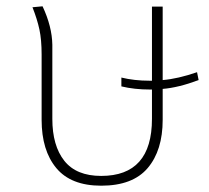

<svg xmlns="http://www.w3.org/2000/svg" viewBox="-20 -581 662 609"><path d="M496 -299V-201Q496 -104 448.5 -48Q401 8 301 8Q205 8 158.5 -48Q112 -104 112 -201V-408Q112 -455 105 -487.5Q98 -520 83 -558L115 -561Q145 -497 146 -439V-204Q146 -119 184 -71Q222 -23 301 -23Q462 -23 462 -204V-297H456Q406 -297 365 -307V-335Q406 -325 454 -325H462V-560H496V-327Q544 -331 605 -352L610 -327Q546 -303 496 -299Z"/></svg>

Font: FiraGO UltraLight
Style: Regular
Weight: 200
Designer: bBox Type
Foundry: bBox Type GmbH
Version: Version 1.001